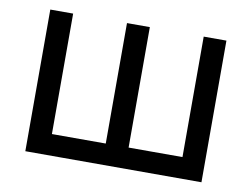

<svg xmlns="http://www.w3.org/2000/svg" viewBox="-64 -625 937 715"><g transform="rotate(10 405.0 -268.0)"><path d="M71.8 -535.6H158.2V-80.1H361.8V-535.6H448.2V-80.1H651.9V-535.6H737.8V0H71.8Z"/></g></svg>

Font: Inter 20pt
Style: Regular
Weight: 400
Version: Version 4.001;git-66647c0bb